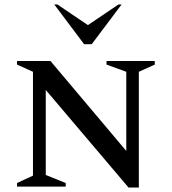

<svg xmlns="http://www.w3.org/2000/svg" viewBox="-20 -832 766 856"><path d="M56 0V-16L127 -49V-512L56 -544V-560H205L543 -159V-512L455 -544V-560H670V-544L599 -512V4H553L184 -431V-52L273 -16V0ZM355 -635 222 -812H236L372 -720L508 -812H522L389 -635Z"/></svg>

Font: Spectral SC Medium
Style: Regular
Weight: 500
Designer: Jean-Baptiste Levee
Foundry: Production Type
Version: Version 2.001